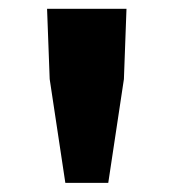

<svg xmlns="http://www.w3.org/2000/svg" viewBox="-20 -804 391 432"><path d="M127 -392.6 91.8 -626 85.9 -784.2H264.6L258.8 -626L223.6 -392.6Z"/></svg>

Font: Gen Shin Gothic Heavy
Style: Bold
Weight: 900
Designer: [Source Han Sans]
Ryoko NISHIZUKA  (kana & ideographs); Paul D. Hunt (Latin, Greek & Cyrillic); Wenlong ZHANG  (bopomofo
Version: Version 1.002.20150607